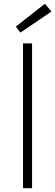

<svg xmlns="http://www.w3.org/2000/svg" viewBox="-20 -998 293 1018"><path d="M150 -768V0H102V-768ZM88 -825 64 -857 218 -978 253 -937Z"/></svg>

Font: Yaldevi ExtraLight
Style: Regular
Weight: 200
Designer: Sol Matas, Rajitha Manaperi, Kosala Senevirathne
Foundry: Mooniak
Version: Version 1.100